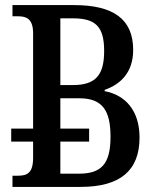

<svg xmlns="http://www.w3.org/2000/svg" viewBox="-20 -734 612 754"><path d="M29 0H296C452 0 528 -64 528 -194C528 -300 472 -361 391 -376V-381C454 -403 503 -450 503 -538C503 -659 425 -714 271 -714H29V-670H51C83 -670 110 -661 110 -603V-229H24V-178H110V-114C110 -54 86 -44 51 -44H29ZM267 -400H217V-662H266C354 -662 389 -631 389 -534C389 -442 358 -400 267 -400ZM290 -52H217V-178H330V-229H217V-348H292C383 -348 414 -299 414 -197C414 -90 378 -52 290 -52Z"/></svg>

Font: Noto Serif Condensed Medium
Style: Regular
Weight: 500
Width: 3
Designer: Monotype Design Team
Foundry: Monotype Imaging Inc.
Version: Version 2.015